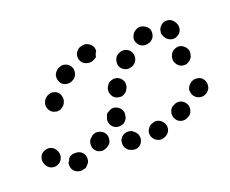

<svg xmlns="http://www.w3.org/2000/svg" viewBox="-89 -388 615 513"><g transform="rotate(-20 219.0 -132.0)"><path d="M54 -23Q49 -21 46 -17Q46 -17 46 -16Q44 -11 40 -6Q40 -4 40 -2Q39 0 40 2Q40 12 48 19Q56 25 66 25Q68 25 70 24Q75 24 79 22Q83 19 86 15Q90 11 91 7Q92 2 92 -3Q91 -13 83 -20Q75 -26 64 -25Q64 -25 63 -25Q58 -25 54 -23ZM226 20Q236 17 241 8Q243 3 244 -2Q244 -7 243 -11Q242 -16 238 -20Q235 -24 231 -26Q231 -26 231 -27Q222 -32 212 -30Q202 -28 196 -19Q193 -15 193 -10Q192 -5 193 0Q194 5 197 9Q200 13 204 16Q205 17 207 17Q216 22 226 20ZM318 7Q323 -1 321 -11Q320 -16 317 -20Q315 -24 310 -27Q306 -30 301 -31Q296 -32 292 -31L290 -30Q279 -28 274 -19Q268 -11 270 -1Q271 4 274 8Q277 13 281 15Q285 18 290 19Q295 20 300 19L302 18Q312 16 318 7ZM113 -35Q111 -24 117 -16Q120 -12 124 -9Q129 -7 134 -6Q138 -5 143 -7Q148 -8 152 -11L154 -12Q163 -18 164 -28Q166 -39 160 -47Q154 -55 143 -57Q133 -59 125 -53L123 -51Q114 -45 113 -35ZM390 -18Q393 -22 394 -27Q396 -32 395 -37Q395 -42 392 -46Q387 -55 378 -58Q368 -61 359 -56L357 -55Q352 -53 349 -49Q346 -45 345 -40Q343 -36 344 -31Q344 -26 347 -21Q351 -12 361 -9Q371 -6 380 -11L382 -12Q387 -14 390 -18ZM10 -60Q1 -63 -9 -59Q-19 -55 -22 -46Q-26 -36 -22 -27L-21 -24Q-17 -15 -8 -11Q2 -7 11 -11Q21 -15 25 -25Q29 -34 25 -44L24 -46Q20 -56 10 -60ZM458 -63Q461 -68 461 -73Q462 -77 461 -82Q460 -87 457 -91Q451 -100 441 -101Q431 -103 422 -97L421 -96Q417 -93 414 -89Q411 -85 410 -80Q410 -75 411 -70Q412 -65 415 -61Q421 -53 431 -51Q441 -49 450 -55L451 -56Q455 -59 458 -63ZM180 -63Q186 -54 196 -52Q201 -51 206 -52Q211 -53 215 -55Q219 -58 222 -62Q225 -66 226 -71V-73Q229 -83 223 -92Q217 -100 207 -103Q203 -104 198 -103Q193 -102 189 -99Q184 -97 181 -93Q179 -88 178 -84L177 -82Q175 -72 180 -63ZM206 -152Q205 -147 207 -143Q208 -138 211 -134Q214 -130 218 -128Q223 -125 228 -125Q233 -124 237 -125Q242 -127 246 -130Q250 -133 252 -137L253 -139Q256 -143 256 -148Q257 -153 256 -158Q254 -163 251 -167Q248 -171 244 -173Q239 -176 234 -176Q229 -177 225 -175Q220 -174 216 -171Q212 -168 210 -163L209 -162Q206 -157 206 -152ZM85 -180Q83 -190 74 -195Q64 -200 55 -197Q45 -194 39 -185Q39 -184 38 -183Q33 -173 36 -164Q39 -154 48 -149Q53 -147 58 -146Q63 -146 68 -147Q72 -149 76 -152Q80 -155 82 -159Q83 -160 83 -161Q88 -170 85 -180ZM444 -184Q439 -193 429 -197Q420 -200 410 -195Q401 -191 398 -181L397 -179Q396 -174 396 -169Q396 -164 399 -160Q401 -155 405 -152Q408 -149 413 -147Q418 -146 423 -146Q428 -146 432 -149Q437 -151 440 -155Q443 -158 445 -163V-165Q449 -175 444 -184ZM253 -213Q252 -203 260 -195Q263 -192 268 -190Q272 -188 277 -188Q282 -188 287 -190Q292 -191 295 -195L297 -196Q304 -204 304 -214Q304 -224 297 -232Q293 -235 289 -237Q284 -239 279 -239Q274 -239 270 -237Q265 -235 261 -232L260 -231Q253 -223 253 -213ZM139 -229Q141 -239 134 -248Q131 -252 127 -254Q123 -256 118 -257Q113 -258 108 -256Q103 -255 99 -252L97 -250Q93 -247 91 -243Q88 -239 88 -234Q87 -229 89 -224Q90 -219 93 -215Q99 -207 110 -206Q120 -205 128 -211L130 -212Q138 -219 139 -229ZM418 -274Q429 -273 435 -265Q436 -264 437 -262Q443 -254 442 -244Q441 -233 432 -227Q424 -221 414 -222Q404 -224 397 -232Q397 -232 397 -233Q394 -236 393 -240Q391 -244 391 -248Q392 -252 392 -255Q393 -259 395 -262Q397 -265 400 -268Q408 -275 418 -274ZM320 -267Q315 -257 319 -248Q323 -238 332 -234Q342 -230 352 -234H353Q363 -238 367 -247Q371 -257 368 -267Q364 -276 354 -280Q345 -285 335 -281L333 -280Q324 -276 320 -267ZM212 -264Q212 -265 212 -267Q211 -277 203 -283Q195 -290 185 -289Q183 -289 181 -288Q171 -287 165 -279Q158 -271 160 -260Q160 -256 163 -251Q165 -247 169 -244Q173 -241 178 -240Q183 -238 188 -239Q189 -239 190 -239Q194 -240 198 -242Q202 -244 206 -247Q207 -255 212 -262Q212 -263 212 -264Z"/></g></svg>

Font: FRB American Cursive Dotted Black
Style: Bold Italic
Weight: 900
Italic angle: -25°
Version: Version 2.0;Modular Font Editor K font №1